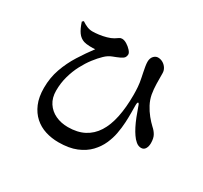

<svg xmlns="http://www.w3.org/2000/svg" viewBox="-161 -972 1322 1249"><g transform="rotate(30 500.0 -347.0)"><path d="M406 53.9Q354.5 53.9 307.9 39.2Q261.3 24.5 225.7 -7.3Q190.1 -39.1 169.2 -88.2Q148.3 -137.4 148.3 -206.4Q148.3 -282.4 172 -349.5Q195.8 -416.6 233.7 -476.8Q271.6 -536.9 311.7 -590Q295.4 -588.2 269.8 -589.1Q244.1 -590 226.7 -595.1Q197.9 -604.6 179.2 -630.6Q160.6 -656.7 146.1 -702.3L156.3 -711.5Q175.8 -698 195.9 -689.6Q216 -681.1 238.1 -681.1Q257.3 -681.1 284.7 -684.6Q312 -688.1 339 -695.7Q366.1 -703.3 384.1 -714Q401.3 -724.2 409.4 -730.6Q417.4 -736.9 429.8 -736.9Q446.9 -736.9 466.6 -724.6Q486.3 -712.3 500.7 -696.2Q515.1 -680 515.1 -668.2Q515.1 -654.9 508.4 -644.9Q501.7 -634.9 480.5 -624.8Q459.1 -614.9 431.5 -604.7Q403.9 -594.5 379.5 -570.8Q354.5 -547 327.6 -512.2Q300.8 -477.3 277.8 -433.7Q254.8 -390.1 240.4 -338.6Q225.9 -287 225.9 -230Q225.9 -176.4 250.6 -138.9Q275.2 -101.3 316.9 -81.8Q358.7 -62.3 410 -62.3Q480.9 -62.3 531.3 -88.7Q581.8 -115.1 613.9 -165.6Q646 -216.1 661.3 -289.7Q676.5 -363.2 676.5 -457.4Q676.5 -486.6 674.3 -516.6Q672.2 -546.6 664.7 -580.9Q661.9 -594.7 657.8 -614.5Q653.8 -634.2 650.3 -654.5Q646.8 -674.8 646.8 -690Q646.8 -716.7 661.5 -732.8Q676.2 -748.8 695.8 -748Q715.3 -747.3 732 -737Q748.7 -726.6 758.8 -710Q769 -693.3 769 -674Q769 -631.9 769.8 -593.6Q770.6 -555.4 776.9 -518.8Q783.8 -482.4 801.3 -449.2Q818.9 -416 841.6 -388Q864.4 -359.9 886.8 -339.2Q905.3 -323.4 918.1 -301.5Q931 -279.6 931.2 -242.1Q931.2 -217.4 921 -200.2Q910.8 -183.1 890.2 -183.1Q869.8 -183.1 851.5 -198.1Q833.3 -213.1 819.2 -234.6Q806.3 -252.8 792.2 -280.2Q778.2 -307.6 765.2 -340.6Q752.2 -373.5 740.7 -407Q733.7 -429.9 727.3 -429.1Q720.8 -428.2 720.8 -403.3Q720.8 -384.3 721.3 -350.9Q721.7 -317.5 719.5 -276Q717.3 -234.4 708.9 -189.5Q701.7 -150 683 -107.4Q664.2 -64.8 629.4 -28Q594.5 8.8 539.8 31.4Q485.1 53.9 406 53.9Z"/></g></svg>

Font: Noto Serif HK ExtraLight
Style: Regular
Weight: 200
Designer: Ryoko NISHIZUKA 西塚涼子 (kana & ideographs); Frank Grießhammer (Latin, Greek & Cyrillic); Wenlong ZHANG 张文龙 (bopomofo); San
Foundry: Adobe
Version: Version 2.002-H1;hotconv 1.1.0;makeotfexe 2.6.0